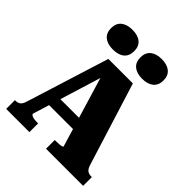

<svg xmlns="http://www.w3.org/2000/svg" viewBox="-258 -1119 1274 1274"><g transform="rotate(45 379.0 -482.0)"><path d="M177 -300H448L453 -219H173ZM297 -647 325 -619 166 -103Q166 -97 173.5 -92Q181 -87 194 -84.5Q207 -82 225 -82H236V0H18V-82H23Q45 -82 59 -93Q73 -104 82 -136L263 -714H493L676 -128Q685 -101 699 -91.5Q713 -82 735 -82H740V0H392V-82H405Q423 -82 436.5 -83.5Q450 -85 457 -87.5Q464 -90 464 -93ZM348 -872Q348 -826 319.5 -802.5Q291 -779 240 -779Q189 -779 160 -802.5Q131 -826 131 -872Q131 -917 160 -940.5Q189 -964 240 -964Q291 -964 319.5 -940.5Q348 -917 348 -872ZM623 -872Q623 -826 594 -802.5Q565 -779 514 -779Q464 -779 435 -802.5Q406 -826 406 -872Q406 -917 435 -940.5Q464 -964 514 -964Q565 -964 594 -940.5Q623 -917 623 -872Z"/></g></svg>

Font: Roboto Serif ExtraBold
Style: Regular
Weight: 800
Designer: Greg Gazdowicz
Foundry: Commercial Type
Version: Version 1.008